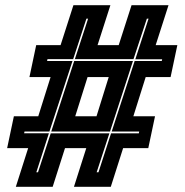

<svg xmlns="http://www.w3.org/2000/svg" viewBox="-20 -720 712 740"><path d="M41 0 88.5 -149H7.5L33.5 -272H127.5L175 -423H93.5L119.5 -546H213.5L263 -700H405.5L356 -546H437.5L487 -700H629.5L580 -546H663.5L637.5 -423H541.5L494 -272H577.5L551.5 -149H454.5L407 0H265L312.5 -149H230.5L183 0ZM177.5 -213 266 -485H492.5L404 -213ZM270 -272H352L399 -423H317.5ZM120 -56H126.5L175.5 -206H401.5L352.5 -56H359.5L408 -206H515L516.5 -213H410.5L499 -485H603.5L605 -491.5H501.5L552.5 -648H546L494.5 -492H268.5L319.5 -648H313L262 -492H163L161.5 -485H259.5L170.5 -213H74.5L73 -206.5H168.5Z"/></svg>

Font: Tourney ExtraBold
Style: Italic
Weight: 800
Italic angle: -12°
Version: Version 1.015